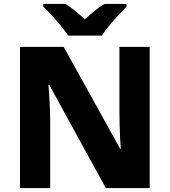

<svg xmlns="http://www.w3.org/2000/svg" viewBox="-20 -951 858 971"><path d="M737 0H515L229 -522H225Q227 -499 229 -467Q231 -435 232.5 -401Q234 -367 234 -338V0H81V-714H302L588 -198H591Q589 -220 587.5 -251Q586 -282 585 -315Q584 -348 584 -374V-714H737ZM620 -931V-917Q603 -900 579 -874.5Q555 -849 532.5 -821.5Q510 -794 495 -771H325Q310 -794 287.5 -821Q265 -848 241.5 -873.5Q218 -899 199 -917V-931H311Q338 -914 360.5 -895.5Q383 -877 409 -854Q435 -877 459 -896.5Q483 -916 509 -931Z"/></svg>

Font: Noto Sans Cherokee ExtraBold
Style: Regular
Weight: 800
Designer: Monotype Design Team
Foundry: Monotype Imaging Inc.
Version: Version 2.001; ttfautohint (v1.8.4.7-5d5b)